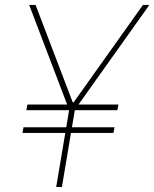

<svg xmlns="http://www.w3.org/2000/svg" viewBox="-20 -747 617 767"><path d="M122.2 -727.3 270.6 -338.1H274.1L551.1 -727.3H576.7L293.7 -329.5H453.1L448.9 -306.8H278.8L267.4 -238.6H437.5L433.2 -215.9H263.5L227.3 0H204.5L240.8 -215.9H69.6L73.9 -238.6H244.7L256 -306.8H85.2L89.5 -329.5H248.2L96.6 -727.3Z"/></svg>

Font: Inter Thin  BETA
Style: Italic
Weight: 100
Italic angle: -9.39999°
Designer: Rasmus Andersson
Foundry: rsms
Version: Version 3.011;git-f93a4a705